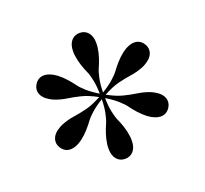

<svg xmlns="http://www.w3.org/2000/svg" viewBox="-99 -877 831 778"><g transform="rotate(-20 316.0 -488.5)"><path d="M366 -278Q366 -249.5 352.2 -233.2Q338.5 -217 316 -217Q293.5 -217 279.8 -233.2Q266 -249.5 266 -278Q266 -289.5 267 -296.5Q270 -319.5 277.2 -341Q284.5 -362.5 291 -376.5Q297.5 -390.5 303 -416.5Q308.5 -442.5 309 -476.5Q280 -459 260.2 -441.5Q240.5 -424 231.5 -411.2Q222.5 -398.5 207.5 -381.5Q192.5 -364.5 174 -350Q171 -347.5 158.5 -340Q132.5 -326 112.5 -329.8Q92.5 -333.5 81 -353Q69.5 -372 76.5 -392Q83.5 -412 108.5 -426.5Q118.5 -432.5 125 -435Q151 -445.5 178.8 -449.5Q206.5 -453.5 235.5 -460.8Q264.5 -468 302 -488.5Q264.5 -509 235.5 -516.2Q206.5 -523.5 178.8 -527.5Q151 -531.5 125 -542Q118.5 -544.5 108.5 -550.5Q83.5 -565 76.5 -585Q69.5 -605 81 -624Q92.5 -643.5 112.5 -647.2Q132.5 -651 158.5 -637Q171 -629.5 174 -627Q192.5 -612.5 207.5 -595.5Q222.5 -578.5 231.5 -565.8Q240.5 -553 260.2 -535.5Q280 -518 309 -500.5Q308.5 -534.5 303 -560.5Q297.5 -586.5 291 -600.5Q284.5 -614.5 277.2 -636Q270 -657.5 267 -680.5Q266 -687.5 266 -699Q266 -727.5 279.8 -743.8Q293.5 -760 316 -760Q338.5 -760 352.2 -743.8Q366 -727.5 366 -699Q366 -687.5 365 -680.5Q362 -657.5 354.8 -636Q347.5 -614.5 341 -600.5Q334.5 -586.5 329 -560.5Q323.5 -534.5 323 -500.5Q352 -518 371.8 -535.5Q391.5 -553 400.5 -565.8Q409.5 -578.5 424.5 -595.5Q439.5 -612.5 458 -627Q461 -629.5 473.5 -637Q499.5 -651 519.5 -647.2Q539.5 -643.5 551 -624Q562.5 -605 555.5 -585Q548.5 -565 523.5 -550.5Q513.5 -544.5 507 -542Q481 -531.5 453.2 -527.5Q425.5 -523.5 396.5 -516.2Q367.5 -509 330 -488.5Q367.5 -468 396.5 -460.8Q425.5 -453.5 453.2 -449.5Q481 -445.5 507 -435Q513.5 -432.5 523.5 -426.5Q548.5 -412 555.5 -392Q562.5 -372 551 -353Q539.5 -333.5 519.5 -329.8Q499.5 -326 473.5 -340Q461 -347.5 458 -350Q439.5 -364.5 424.5 -381.5Q409.5 -398.5 400.5 -411.2Q391.5 -424 371.8 -441.5Q352 -459 323 -476.5Q323.5 -442.5 329 -416.5Q334.5 -390.5 341 -376.5Q347.5 -362.5 354.8 -341Q362 -319.5 365 -296.5Q366 -289.5 366 -278Z"/></g></svg>

Font: Bodoni* 16pt
Style: Regular
Weight: 400
Version: Version 2.3